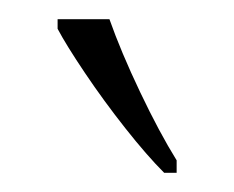

<svg xmlns="http://www.w3.org/2000/svg" viewBox="-20 -786 244 200"><path d="M151 -606Q133 -624 110.5 -652.5Q88 -681 68.5 -710Q49 -739 40 -756V-766H94Q106 -732 126 -690Q146 -648 164 -619V-606Z"/></svg>

Font: Noto Serif ExtraCondensed ExtraLight
Style: Regular
Weight: 200
Width: 2
Designer: Monotype Design Team
Foundry: Monotype Imaging Inc.
Version: Version 2.015